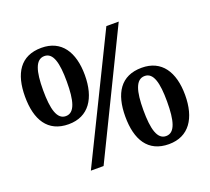

<svg xmlns="http://www.w3.org/2000/svg" viewBox="-124 -882 1150 1050"><g transform="rotate(-20 451.0 -357.0)"><path d="M212 -280C329 -280 386 -369 386 -503C386 -637 329 -724 213 -724C90 -724 38 -637 38 -503C38 -369 90 -280 212 -280ZM238 0H312L660 -714H588ZM212 -327C161 -327 143 -392 143 -503C143 -612 161 -676 213 -676C264 -676 281 -612 281 -503C281 -392 264 -327 212 -327ZM690 10C807 10 864 -79 864 -213C864 -347 807 -434 691 -434C568 -434 516 -347 516 -213C516 -79 568 10 690 10ZM690 -37C639 -37 621 -102 621 -213C621 -322 639 -386 691 -386C742 -386 759 -322 759 -213C759 -102 742 -37 690 -37Z"/></g></svg>

Font: Noto Serif Devanagari SemiBold
Style: Regular
Weight: 600
Designer: Universal Thirst, Indian Type Foundry and the Monotype Design Team
Foundry: Monotype Imaging Inc.
Version: Version 2.004